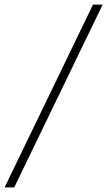

<svg xmlns="http://www.w3.org/2000/svg" viewBox="-89 -764 467 836"><path d="M-27 52H-69L316 -744H358Z"/></svg>

Font: Mulish ExtraLight ExtraLight
Style: Italic
Weight: 250
Italic angle: -9°
Version: Version 3.603